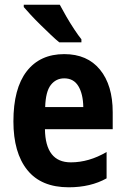

<svg xmlns="http://www.w3.org/2000/svg" viewBox="-20 -786 533 816"><path d="M253 -556Q351 -556 405 -490Q459 -424 459 -309V-237H171Q173 -96 281 -96Q358 -96 433 -140V-28Q365 10 272 10Q155 10 96 -63.5Q37 -137 37 -270Q37 -410 93.5 -483Q150 -556 253 -556ZM253 -453Q218 -453 196 -425Q174 -397 172 -331H334Q333 -387 313 -420Q293 -453 253 -453ZM234 -766Q245 -745 261.5 -716.5Q278 -688 295.5 -661.5Q313 -635 326 -619V-606H232Q217 -618 196 -638Q175 -658 152.5 -680Q130 -702 111 -722.5Q92 -743 81 -756V-766Z"/></svg>

Font: Noto Sans Gujarati Condensed
Style: Bold
Weight: 700
Width: 3
Designer: Jelle Bosma - Monotype Design Team, Universal Thirst
Foundry: Monotype Imaging Inc.
Version: Version 2.106; ttfautohint (v1.8.4.7-5d5b)